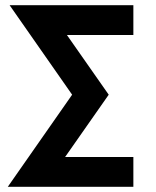

<svg xmlns="http://www.w3.org/2000/svg" viewBox="-20 -720 603 740"><path d="M17 -700 258 -355 10 0H494V-115H231L399 -355L238 -585H494V-700Z"/></svg>

Font: Unageo
Style: SemiBold
Weight: 600
Designer: Richard Sepsi
Foundry: Richard Sepsi
Version: Version 2.000